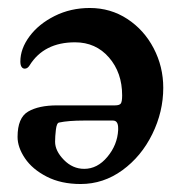

<svg xmlns="http://www.w3.org/2000/svg" viewBox="-20 -447 456 481"><path d="M24 -104Q24 -152 50.5 -167.5Q77 -183 123 -183H268Q279 -183 282.5 -187.5Q286 -192 286 -208Q286 -265 253 -303Q220 -341 168 -341Q90 -341 54 -283Q49 -275 42 -275Q37 -275 34 -279.5Q31 -284 31 -293Q31 -325 54 -356Q77 -387 117 -407Q157 -427 205 -427Q257 -427 299 -399.5Q341 -372 365 -326Q389 -280 389 -227Q389 -167 361.5 -111Q334 -55 286.5 -20.5Q239 14 182 14Q133 14 97 -4.5Q61 -23 42.5 -50.5Q24 -78 24 -104ZM276 -121V-126Q276 -145 263 -145H191Q151 -145 128 -140Q122 -139 120 -122Q118 -105 118 -92Q118 -69 140 -46.5Q162 -24 191 -24Q224 -24 249 -54Q274 -84 276 -121Z"/></svg>

Font: EB Garamond SemiBold
Style: Regular
Weight: 600
Designer: Georg Duffner and Octavio Pardo
Foundry: Georg Duffner
Version: Version 1.000